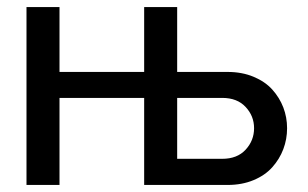

<svg xmlns="http://www.w3.org/2000/svg" viewBox="-20 -525 873 545"><path d="M55.2 -504.9H148.9V-320.8H389.2V-504.9H482.9V-320.8H626Q667 -320.8 699.7 -307.1Q732.4 -293.5 752.9 -270.8Q773.4 -248 784.2 -220Q794.9 -191.9 794.9 -161.1Q794.9 -129.9 784.2 -101.6Q773.4 -73.2 752.9 -50.3Q732.4 -27.3 699.7 -13.7Q667 0 626 0H389.2V-247.1H148.9V0H55.2ZM482.9 -247.1V-74.2H610.8Q653.3 -74.2 677.2 -100.1Q701.2 -126 701.2 -161.1Q701.2 -195.8 677.2 -221.4Q653.3 -247.1 610.8 -247.1Z"/></svg>

Font: LT Superior Med
Style: Regular
Weight: 500
Designer: Daniel Lyons
Foundry: LyonsType
Version: Version 1.000